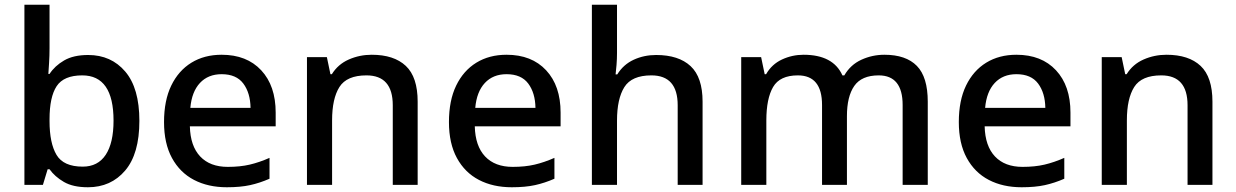

<svg xmlns="http://www.w3.org/2000/svg" viewBox="-20 -780 5215 810"><path d="M189 -577Q189 -544 187 -514Q185 -484 184 -468H189Q211 -502 250.5 -525Q290 -548 352 -548Q449 -548 508.5 -478Q568 -408 568 -270Q568 -131 508 -60.5Q448 10 351 10Q288 10 249.5 -12.5Q211 -35 189 -66H181L161 0H83V-760H189ZM327 -462Q249 -462 219 -416.5Q189 -371 189 -277V-269Q189 -176 218.5 -126.5Q248 -77 329 -77Q393 -77 426 -127Q459 -177 459 -271Q459 -462 327 -462Z M915 -549Q1021 -549 1082 -483.5Q1143 -418 1143 -305V-247H781Q783 -164 824.5 -120Q866 -76 941 -76Q993 -76 1033.5 -85.5Q1074 -95 1117 -114V-26Q1076 -8 1035 1Q994 10 937 10Q858 10 798.5 -21Q739 -52 705.5 -113.5Q672 -175 672 -265Q672 -356 702.5 -419Q733 -482 787.5 -515.5Q842 -549 915 -549ZM915 -467Q858 -467 823.5 -430Q789 -393 783 -325H1037Q1036 -388 1006.5 -427.5Q977 -467 915 -467Z M1548 -549Q1642 -549 1692 -502Q1742 -455 1742 -351V0H1637V-336Q1637 -462 1526 -462Q1443 -462 1412 -413Q1381 -364 1381 -272V0H1275V-539H1359L1374 -467H1380Q1406 -509 1451.5 -529Q1497 -549 1548 -549Z M2117 -549Q2223 -549 2284 -483.5Q2345 -418 2345 -305V-247H1983Q1985 -164 2026.5 -120Q2068 -76 2143 -76Q2195 -76 2235.5 -85.5Q2276 -95 2319 -114V-26Q2278 -8 2237 1Q2196 10 2139 10Q2060 10 2000.5 -21Q1941 -52 1907.5 -113.5Q1874 -175 1874 -265Q1874 -356 1904.5 -419Q1935 -482 1989.5 -515.5Q2044 -549 2117 -549ZM2117 -467Q2060 -467 2025.5 -430Q1991 -393 1985 -325H2239Q2238 -388 2208.5 -427.5Q2179 -467 2117 -467Z M2583 -557Q2583 -531 2581 -506.5Q2579 -482 2577 -466H2584Q2610 -508 2653.5 -528Q2697 -548 2748 -548Q2843 -548 2893.5 -501Q2944 -454 2944 -351V0H2839V-336Q2839 -462 2728 -462Q2645 -462 2614 -412.5Q2583 -363 2583 -271V0H2477V-760H2583Z M3711 -549Q3802 -549 3848 -502Q3894 -455 3894 -351V0H3788V-337Q3788 -462 3687 -462Q3615 -462 3584 -417.5Q3553 -373 3553 -290V0H3448V-337Q3448 -462 3346 -462Q3270 -462 3241.5 -413Q3213 -364 3213 -272V0H3107V-539H3191L3206 -467H3212Q3236 -509 3279 -529Q3322 -549 3370 -549Q3495 -549 3534 -462H3542Q3568 -507 3614 -528Q3660 -549 3711 -549Z M4268 -549Q4374 -549 4435 -483.5Q4496 -418 4496 -305V-247H4134Q4136 -164 4177.5 -120Q4219 -76 4294 -76Q4346 -76 4386.5 -85.5Q4427 -95 4470 -114V-26Q4429 -8 4388 1Q4347 10 4290 10Q4211 10 4151.5 -21Q4092 -52 4058.5 -113.5Q4025 -175 4025 -265Q4025 -356 4055.5 -419Q4086 -482 4140.5 -515.5Q4195 -549 4268 -549ZM4268 -467Q4211 -467 4176.5 -430Q4142 -393 4136 -325H4390Q4389 -388 4359.5 -427.5Q4330 -467 4268 -467Z M4901 -549Q4995 -549 5045 -502Q5095 -455 5095 -351V0H4990V-336Q4990 -462 4879 -462Q4796 -462 4765 -413Q4734 -364 4734 -272V0H4628V-539H4712L4727 -467H4733Q4759 -509 4804.5 -529Q4850 -549 4901 -549Z"/></svg>

Font: Noto Sans Arabic Med
Style: Regular
Weight: 500
Designer: Monotype Design Team, Nadine Chahine, Nizar Qandah and Khaled Hosny
Foundry: Monotype Imaging Inc.
Version: Version 2.012; ttfautohint (v1.8.4.7-5d5b)